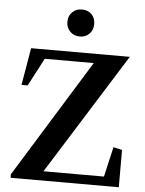

<svg xmlns="http://www.w3.org/2000/svg" viewBox="-61 -978 773 1027"><g transform="rotate(5 325.5 -465.0)"><path d="M35 0V-19L431 -660L437 -650H150L167 -660L83 -500H50L84 -700H614L201 -40L196 -50H544L530 -41L569 -211L616 -200V0ZM338 -785Q306 -785 285.5 -805.5Q265 -826 265 -858Q265 -890 285.5 -910Q306 -930 338 -930Q369 -930 389 -910Q409 -890 409 -858Q409 -826 389 -805.5Q369 -785 338 -785Z"/></g></svg>

Font: Wittgenstein SemiBold
Style: Regular
Weight: 600
Designer: Jörg Drees
Foundry: Jörg Drees
Version: Version 1.500